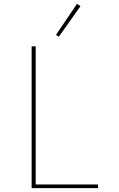

<svg xmlns="http://www.w3.org/2000/svg" viewBox="-20 -975 616 995"><path d="M144 0H488V-19H165V-735H144ZM285 -785 397 -943 379 -955 270 -794Z"/></svg>

Font: Iosevka Sparkle Thin
Style: Regular
Weight: 100
Designer: Belleve Invis
Foundry: Belleve Invis
Version: Version 4.5.0; ttfautohint (v1.8.3)